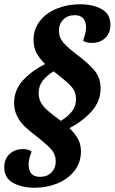

<svg xmlns="http://www.w3.org/2000/svg" viewBox="-24 -700 537 899"><path d="M493 -584Q493 -545 468.5 -522Q444 -499 406 -499Q378 -499 365 -510Q379 -547 379 -572Q379 -599 365.5 -614Q352 -629 326 -629Q293 -629 272.5 -608.5Q252 -588 252 -557Q252 -524 273.5 -499.5Q295 -475 339 -442Q391 -403 419 -369Q447 -335 447 -285Q447 -227 406.5 -180.5Q366 -134 301 -100Q328 -74 341.5 -49Q355 -24 355 9Q355 61 325 99.5Q295 138 245.5 158.5Q196 179 138 179Q79 179 37.5 156.5Q-4 134 -4 83Q-4 44 21 21Q46 -2 84 -2Q111 -2 124 10Q110 45 110 71Q110 128 164 128Q197 128 217 107.5Q237 87 237 56Q237 23 216 -0.5Q195 -24 150 -59Q115 -86 93.5 -106Q72 -126 57 -154.5Q42 -183 42 -218Q42 -277 82 -322Q122 -367 187 -400Q160 -427 146.5 -453Q133 -479 133 -513Q133 -564 163 -602Q193 -640 243 -660Q293 -680 351 -680Q410 -680 451.5 -657.5Q493 -635 493 -584ZM157 -264Q157 -239 168 -219.5Q179 -200 198.5 -183Q218 -166 261 -134Q294 -154 313 -178.5Q332 -203 332 -236Q332 -268 314.5 -289.5Q297 -311 251 -347L227 -366Q194 -346 175.5 -321.5Q157 -297 157 -264Z"/></svg>

Font: Sansita Medium Italic
Style: Regular
Weight: 500
Italic angle: -11°
Designer: Pablo Cosgaya
Foundry: Omnibus-Type
Version: Version 1.006